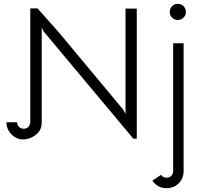

<svg xmlns="http://www.w3.org/2000/svg" viewBox="-20 -728 1064 1008"><path d="M913 -708Q931 -708 943.5 -695.5Q956 -683 956 -665Q956 -648 943.5 -635.5Q931 -623 913 -623Q896 -623 883.5 -635.5Q871 -648 871 -665Q871 -683 883.5 -695.5Q896 -708 913 -708ZM288 -559 628 -151 639 -129V-683H698V0H680L209 -563L199 -584V-85Q199 -44 168 -20Q137 4 102 4Q67 4 40.5 -22.5Q14 -49 14 -86H70Q70 -70 80.5 -61Q91 -52 105 -52Q120 -52 129 -62Q138 -72 139 -85V-684H177ZM944 -501V170Q944 208 918.5 234Q893 260 854 260Q807 260 780 220L826 190Q836 205 854 205Q870 205 879.5 195Q889 185 889 170V-501Z"/></svg>

Font: Bellota
Style: Regular
Weight: 400
Designer: Kemie Guaida
Foundry: Kemie Guaida
Version: Version 1.000;PS 002.000;hotconv 1.0.70;makeotf.lib2.5.58329